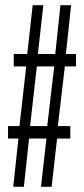

<svg xmlns="http://www.w3.org/2000/svg" viewBox="-20 -720 324 740"><path d="M33 -464V-512H85L106 -700H147L126 -512H193L213 -700H254L234 -512H273V-464H230L203 -234H251V-186H200L179 0H138L159 -186H92L72 0H31L51 -186H11V-234H55L81 -464ZM122 -464 96 -234H162L189 -464Z"/></svg>

Font: Georama Extra Condensed Light
Style: Regular
Weight: 300
Width: 2
Designer: Jean-Baptiste Levee
Foundry: Production Type
Version: Version 1.000